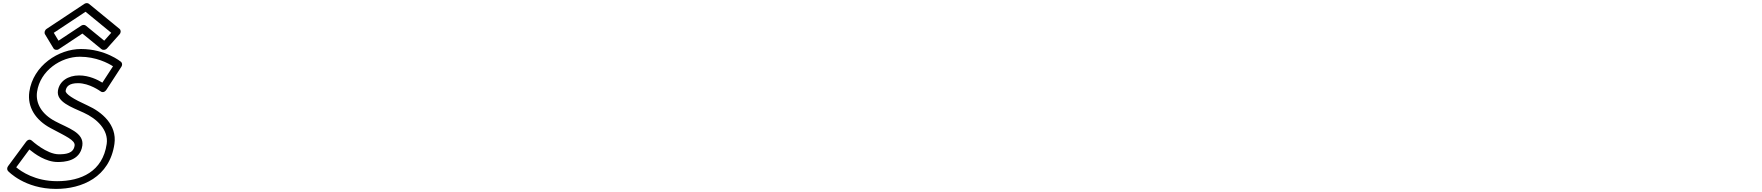

<svg xmlns="http://www.w3.org/2000/svg" viewBox="-20 -1182 11397 1242"><path d="M327.9 -969.8 533.4 -1106 699.6 -969.8 654.2 -918.8 535.2 -1016.2C527.2 -1022.7 514.5 -1022 505.7 -1016.2L358.6 -918.8ZM281.6 -995.2C269.1 -986.9 264.8 -970.9 271.3 -960L326.2 -869C332 -859.4 347.5 -855.4 360.2 -863.8L513.1 -965L636.7 -863.8C645.4 -856.7 662.1 -857.6 672.3 -869L753.4 -960C763.4 -971.3 762.9 -987.2 753.2 -995.2L555.5 -1157.2C548.3 -1163.1 535.9 -1163.7 526 -1157.2ZM496.4 -815C601.9 -815 679.9 -773.3 711 -753.2L642.2 -647.4C612.7 -665.4 557.4 -694 492 -694C420.6 -694 363.7 -657.3 354.7 -595C344.4 -523.2 440.1 -489.9 521.5 -453C605.5 -415.1 683.3 -342.2 670.2 -251C644.4 -72.5 504.4 -10 349.4 -10C207.5 -10 117.7 -72.3 84.9 -99.8L170 -215C204 -187.2 275.3 -134 353.3 -134C390.1 -134 497.7 -136.8 512.6 -240C524.8 -324.9 417.9 -354 335.5 -398.4C248.6 -444.8 209.1 -514.3 219.7 -588C239.5 -725.3 374.2 -815 496.4 -815ZM503.7 -865C359.9 -865 194.3 -758.7 169.7 -588C155.6 -489.7 209.9 -405.3 306.8 -353.6C406.4 -300 467.6 -275.1 462.6 -240C455.3 -189.2 405.7 -184 360.5 -184C282.2 -184 187.2 -271.1 187.2 -271.1C169.4 -288.2 153.4 -271.2 148.7 -264.8L31.9 -106.8C24.8 -97.1 24.4 -83.7 31.9 -75.7C33.7 -73.8 139.6 40 342.2 40C509.3 40 689.1 -35.5 720.2 -251C738.2 -375.8 636.5 -458.9 547.7 -499C452.6 -542.1 401.8 -574.8 404.7 -595C408.7 -622.7 428.2 -644 484.8 -644C558.7 -644 629.4 -591.9 630 -591.5C646.8 -578.5 662.1 -591.8 667.9 -600.7L765.5 -750.7C772 -760.7 771.5 -774.8 762.5 -782.2C760.8 -783.5 662.2 -865 503.7 -865Z"/></svg>

Font: Hussar Ekologiczny
Style: Regular
Weight: 400
Foundry: Cannot Into Space Fonts
Version: Version 0.97